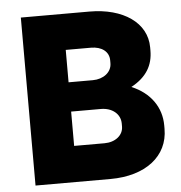

<svg xmlns="http://www.w3.org/2000/svg" viewBox="-51 -749 750 797"><g transform="rotate(-5 324.0 -350.0)"><path d="M65 0H377C524 0 619 -74 619 -188V-202C619 -277 576 -340 497 -373C562 -408 589 -456 589 -517V-530C589 -633 491 -700 351 -700H65ZM239 -415V-550H344C389 -550 419 -527 419 -491V-479C419 -441 384 -415 340 -415ZM239 -150V-293H363C409 -293 444 -266 444 -225V-213C444 -176 410 -150 366 -150Z"/></g></svg>

Font: Fixel Text ExtraBold
Style: Regular
Weight: 800
Width: 4
Designer: AlfaBravo + MacPaw
Foundry: Kyrylo Tkachov, Marchela Mozhyna, Serhii Makarenko, Maria Weinstein, Zakhar Kryvoshyya
Version: Version 1.211